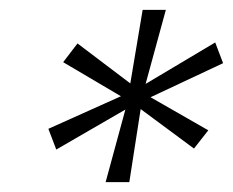

<svg xmlns="http://www.w3.org/2000/svg" viewBox="-20 -708 472 389"><path d="M194 -339 234 -486 94 -405 78 -447 225 -513 108 -582 137 -620 244 -539 269 -688H316L275 -538L416 -622L432 -580L285 -511L402 -444L373 -407L265 -487L242 -339Z"/></svg>

Font: Saira Semi Condensed Light
Style: Italic
Weight: 300
Width: 4
Italic angle: -12°
Designer: Hector Gatti with collaboration of the Omnibus-Type team
Foundry: Omnibus-Type
Version: Version 1.001; ttfautohint (v1.8)